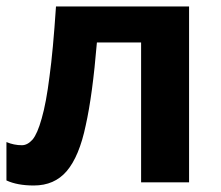

<svg xmlns="http://www.w3.org/2000/svg" viewBox="-20 -566 685 596"><path d="M566.9 0H418V-434.1H280.8Q267.1 -270 246.1 -176.8Q226.1 -80.6 187 -34.7Q148.9 9.8 85 9.8Q33.7 9.8 0 -5.9V-125Q23.4 -115.2 47.9 -115.2Q65.4 -115.2 81.1 -132.8Q96.2 -150.9 109.4 -198.2Q123.5 -246.6 133.8 -329.6Q144.5 -406.7 153.8 -545.9H566.9Z"/></svg>

Font: Droid Sans Thai
Style: Bold
Weight: 700
Designer: Steve Matteson
Foundry: Ascender Corporation
Version: Version 1.00